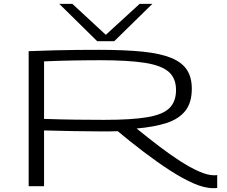

<svg xmlns="http://www.w3.org/2000/svg" viewBox="-20 -968 1180 998"><path d="M1088 10Q1042 10 984.5 -15.5Q927 -41 861.5 -83.5Q796 -126 727 -178.5Q658 -231 592 -286Q572 -285 548.5 -285Q525 -285 505 -285Q437 -285 362.5 -286.5Q288 -288 209 -290V0H129V-702Q205 -705 265 -706.5Q325 -708 379.5 -708.5Q434 -709 495 -709Q629 -709 721.5 -699.5Q814 -690 870 -667Q926 -644 951.5 -605Q977 -566 977 -507Q977 -434 943 -391.5Q909 -349 845 -328.5Q781 -308 690 -300Q748 -253 805.5 -209Q863 -165 916 -131Q969 -97 1014 -77Q1059 -57 1092 -57Q1095 -57 1100 -57Q1105 -57 1109 -58V9Q1104 10 1098 10Q1092 10 1088 10ZM522 -345Q666 -345 747 -359Q828 -373 861.5 -407Q895 -441 895 -500Q895 -561 857 -594.5Q819 -628 732.5 -641.5Q646 -655 499 -655Q453 -655 418.5 -654.5Q384 -654 353.5 -653.5Q323 -653 289 -652Q255 -651 209 -649V-350Q297 -347 373.5 -346Q450 -345 522 -345ZM772 -948 574 -754H485L288 -948H356L530 -787L706 -948Z"/></svg>

Font: Georama ExtraExtended Light
Style: Regular
Weight: 300
Width: 8
Designer: Jean-Baptiste Levee
Foundry: Production Type
Version: Version 1.000